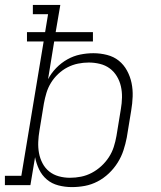

<svg xmlns="http://www.w3.org/2000/svg" viewBox="-35 -755 655 783"><path d="M258 8Q230 8 203 1Q176 -6 156 -23Q136 -40 124.5 -64Q113 -88 108 -114L89 0H-15V-38H52L143 -586H75V-624H149L161 -697H99V-735H211L192 -624H344V-586H186L161 -432Q174 -457 194.5 -478Q215 -499 240 -513Q265 -527 292 -532.5Q319 -538 346 -538Q346 -538 346 -538Q346 -538 346 -538Q374 -538 401.5 -531Q429 -524 449.5 -507.5Q470 -491 483 -467Q496 -443 501.5 -416.5Q507 -390 506 -361.5Q505 -333 500 -304L482 -194Q477 -168 468.5 -142Q460 -116 445 -92Q430 -68 409 -48Q388 -28 363 -15Q338 -2 311.5 3Q285 8 258 8ZM250 -30Q273 -30 295.5 -34.5Q318 -39 339 -50Q360 -61 378 -77.5Q396 -94 409 -114Q422 -134 429 -156Q436 -178 440 -201L458 -311Q462 -334 462.5 -357.5Q463 -381 458 -403Q453 -425 441.5 -444Q430 -463 412.5 -476Q395 -489 372.5 -494.5Q350 -500 327 -500Q305 -500 283 -495.5Q261 -491 240.5 -480.5Q220 -470 202.5 -453.5Q185 -437 173 -417.5Q161 -398 154.5 -376.5Q148 -355 144 -333L126 -223Q122 -200 121 -176.5Q120 -153 124 -131Q128 -109 138.5 -89Q149 -69 166 -55.5Q183 -42 205 -36Q227 -30 250 -30Z"/></svg>

Font: Iosevka Slab XLtEx
Style: Italic
Weight: 200
Width: 7
Italic angle: -9°
Monospace: yes
Designer: Belleve Invis
Foundry: Belleve Invis
Version: Version 11.1.0; ttfautohint (v1.8.3)